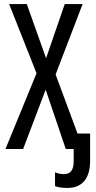

<svg xmlns="http://www.w3.org/2000/svg" viewBox="-20 -734 473 946"><path d="M313 192C383 192 424 147 424 59V-76H362L254 -367L387 -714H299L207 -447L112 -714H25L160 -373L7 0H94L205 -292L304 0H343V60C343 104 328 124 294 124C280 124 265 121 251 115V183C267 189 287 192 313 192Z"/></svg>

Font: Noto Sans UI Condensed
Style: Regular
Weight: 400
Width: 3
Designer: Monotype Design Team
Foundry: Monotype Imaging Inc.
Version: Version 1.901